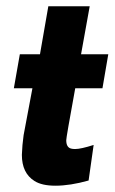

<svg xmlns="http://www.w3.org/2000/svg" viewBox="-20 -583 364 610"><path d="M156 7Q113 7 89.5 -8Q49.5 -33 49.5 -91Q50.5 -122 55 -153.5L83 -302.5H24L43 -410.5H107L133.5 -563H265L237.5 -410.5H324L305.5 -302.5H219Q190 -144 190.5 -137.5Q190.5 -115 205.5 -111Q211 -109.5 218.5 -109.5Q237 -109.5 277.5 -122.5L261.5 -9.5Q203 7 156 7Z"/></svg>

Font: Lucymar Sans
Style: Bold Italic
Weight: 700
Italic angle: -10°
Foundry: The League of Moveable Type (original font) / Main changes by Cristiano Sobral with portions from Mirco Monsees
Version: Version 2.00;August 30, 2020;FontCreator 13.0.0.2681 64-bit